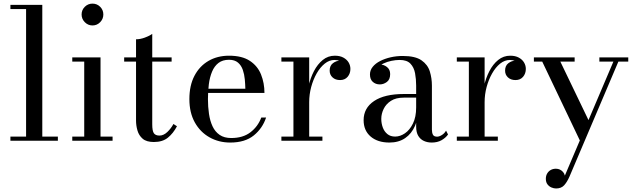

<svg xmlns="http://www.w3.org/2000/svg" viewBox="-20 -777 3496 1060"><path d="M213.5 -750V-23H299.5V0H37.5V-23H124V-727H37.5V-750Z M490.5 -636.5Q466 -636.5 448.2 -654.5Q430.5 -672.5 430.5 -697Q430.5 -722 448.2 -739.5Q466 -757 490.5 -757Q515.5 -757 533 -739.5Q550.5 -722 550.5 -697Q550.5 -672.5 533 -654.5Q515.5 -636.5 490.5 -636.5ZM535 -460V-23H601.5V0H379V-23H445V-437H379V-460Z M829.5 7Q788.5 7 767.5 -11.2Q746.5 -29.5 738.8 -56.8Q731 -84 731 -111.5V-560Q754 -560 779.8 -569.5Q805.5 -579 820.5 -590V-91Q820.5 -53.5 829.8 -41Q839 -28.5 860.5 -28.5Q883 -28.5 903.8 -48.2Q924.5 -68 937.5 -92.5L957 -80Q936.5 -41 907 -17Q877.5 7 829.5 7ZM665.5 -437V-460H927.5V-437Z M1251 10Q1188 10 1136.8 -18.8Q1085.5 -47.5 1055.5 -101.2Q1025.5 -155 1025.5 -230Q1025.5 -305 1053.5 -358.5Q1081.5 -412 1131 -440.8Q1180.5 -469.5 1244.5 -469.5Q1316.5 -469.5 1359.5 -441Q1402.5 -412.5 1421.2 -365.5Q1440 -318.5 1440 -264H1093V-287H1334.5Q1334 -311.5 1331.5 -339Q1329 -366.5 1320.5 -391.2Q1312 -416 1293.8 -431.5Q1275.5 -447 1244.5 -447Q1209 -447 1186.2 -429.5Q1163.5 -412 1150.8 -381.5Q1138 -351 1133 -312Q1128 -273 1128 -230Q1128 -187 1133.8 -148.2Q1139.5 -109.5 1153.5 -79.5Q1167.5 -49.5 1192.8 -32.2Q1218 -15 1256.5 -15Q1321.5 -15 1362.8 -46.8Q1404 -78.5 1422.5 -128H1449Q1429.5 -68.5 1381 -29.2Q1332.5 10 1251 10Z M1673.5 -213Q1673.5 -256.5 1683.5 -301.2Q1693.5 -346 1713.2 -384.2Q1733 -422.5 1762 -446Q1791 -469.5 1828.5 -469.5Q1856.5 -469.5 1875.8 -459Q1895 -448.5 1904.8 -432Q1914.5 -415.5 1914.5 -396.5Q1914.5 -371 1899.2 -353Q1884 -335 1857.5 -335Q1831.5 -335 1815.8 -349.8Q1800 -364.5 1800 -387Q1800 -414.5 1818.2 -428.2Q1836.5 -442 1858 -442Q1873 -442 1885.8 -436.2Q1898.5 -430.5 1906 -420Q1913.5 -409.5 1913.5 -396.5H1890.5Q1890.5 -410.5 1881.5 -421.8Q1872.5 -433 1857.8 -439.5Q1843 -446 1826.5 -446Q1798 -446 1772.8 -425.8Q1747.5 -405.5 1728.2 -371.5Q1709 -337.5 1698 -296.5Q1687 -255.5 1687 -213ZM1687 -460V-23H1760V0H1533.5V-23H1600V-437H1533.5V-460Z M2363.5 10Q2340 10 2320.5 1.2Q2301 -7.5 2289.2 -26.8Q2277.5 -46 2277.5 -78V-304.5Q2277.5 -340.5 2271.5 -372.8Q2265.5 -405 2246 -425.5Q2226.5 -446 2186.5 -446Q2165 -446 2141.5 -441.2Q2118 -436.5 2097.5 -426.8Q2077 -417 2064.2 -402Q2051.5 -387 2051.5 -366H2023.5Q2023.5 -391.5 2040.2 -406.2Q2057 -421 2077 -421Q2098.5 -421 2116.2 -407.2Q2134 -393.5 2134 -368Q2134 -338 2115.8 -324.5Q2097.5 -311 2077 -311Q2054 -311 2038.2 -325Q2022.5 -339 2022.5 -366Q2022.5 -389.5 2037.8 -408.2Q2053 -427 2079 -440.2Q2105 -453.5 2137.2 -460.8Q2169.5 -468 2203.5 -468Q2272.5 -468 2307 -444Q2341.5 -420 2353 -382.5Q2364.5 -345 2364.5 -304.5V-61Q2364.5 -44.5 2370 -33.5Q2375.5 -22.5 2393.5 -22.5Q2405.5 -22.5 2420.2 -32Q2435 -41.5 2442.5 -56L2453.5 -34.5Q2440.5 -16 2417.8 -3Q2395 10 2363.5 10ZM2130 10Q2065 10 2026.2 -23.2Q1987.5 -56.5 1987.5 -113.5Q1987.5 -180.5 2045.2 -219.2Q2103 -258 2209.5 -258H2324V-238H2209.5Q2165.5 -238 2138.2 -220.2Q2111 -202.5 2098 -175.5Q2085 -148.5 2085 -121Q2085 -96 2093.2 -73.5Q2101.5 -51 2118.5 -37Q2135.5 -23 2161.5 -23Q2189 -23 2215.5 -41Q2242 -59 2259.8 -95Q2277.5 -131 2277.5 -183.5H2290.5Q2290.5 -126.5 2271.5 -82.8Q2252.5 -39 2216.8 -14.5Q2181 10 2130 10Z M2642 -213Q2642 -256.5 2652 -301.2Q2662 -346 2681.8 -384.2Q2701.5 -422.5 2730.5 -446Q2759.5 -469.5 2797 -469.5Q2825 -469.5 2844.2 -459Q2863.5 -448.5 2873.2 -432Q2883 -415.5 2883 -396.5Q2883 -371 2867.8 -353Q2852.5 -335 2826 -335Q2800 -335 2784.2 -349.8Q2768.5 -364.5 2768.5 -387Q2768.5 -414.5 2786.8 -428.2Q2805 -442 2826.5 -442Q2841.5 -442 2854.2 -436.2Q2867 -430.5 2874.5 -420Q2882 -409.5 2882 -396.5H2859Q2859 -410.5 2850 -421.8Q2841 -433 2826.2 -439.5Q2811.5 -446 2795 -446Q2766.5 -446 2741.2 -425.8Q2716 -405.5 2696.8 -371.5Q2677.5 -337.5 2666.5 -296.5Q2655.5 -255.5 2655.5 -213ZM2655.5 -460V-23H2728.5V0H2502V-23H2568.5V-437H2502V-460Z M3073.5 -437 3240 -91 3191 19 2973.5 -437H2927.5V-460H3152.5V-437ZM3448.5 -460V-437H3394L3124 198Q3110.5 228.5 3094.5 246Q3078.5 263.5 3050 263.5Q3037.5 263.5 3024.5 258Q3011.5 252.5 3002.5 240.8Q2993.5 229 2993.5 210Q2993.5 193.5 3000.8 181Q3008 168.5 3020.5 161.5Q3033 154.5 3049 154.5Q3061 154.5 3071 159.2Q3081 164 3088.5 172.5Q3096 181 3098.5 192.5L3366.5 -437H3289V-460Z"/></svg>

Font: BodoniModa 10 Custom
Style: Regular
Weight: 400
Designer: Owen Earl
Foundry: indestructible type
Version: Version 2.005